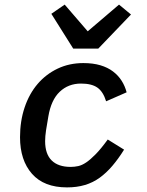

<svg xmlns="http://www.w3.org/2000/svg" viewBox="-20 -802 640 834"><path d="M298 -591 203 -742 261 -782 361 -666 497 -782 549 -739 407 -591ZM271 12Q171 12 119 -47Q67 -106 67 -206Q67 -276 87 -335.5Q107 -395 143.5 -437.5Q180 -480 230.5 -504Q281 -528 342 -528Q384 -528 416 -518.5Q448 -509 471 -491.5Q494 -474 508.5 -451Q523 -428 530 -401L441 -362Q428 -404 403 -421.5Q378 -439 332 -439Q277 -439 239.5 -403.5Q202 -368 190 -296L180 -236Q178 -222 177 -211Q176 -200 176 -189Q176 -133 204.5 -105Q233 -77 287 -77Q303 -77 319.5 -80.5Q336 -84 354.5 -96.5Q373 -109 396 -132.5Q419 -156 448 -196L519 -152Q494 -112 468 -81.5Q442 -51 413 -30Q384 -9 349 1.5Q314 12 271 12Z"/></svg>

Font: IBM Plex Mono Medium
Style: Italic
Weight: 500
Italic angle: -9°
Monospace: yes
Designer: Mike Abbink, Paul van der Laan, Pieter van Rosmalen
Foundry: Bold Monday
Version: Version 2.3